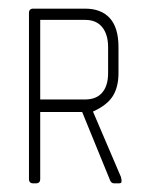

<svg xmlns="http://www.w3.org/2000/svg" viewBox="-20 -424 342 444"><path d="M261 -9V-4Q261 0 255 0H244Q238 0 235 -6L170 -165H73V-10Q73 0 63 0H57Q47 0 47 -10V-394Q47 -404 57 -404H177Q214 -404 234 -382Q254 -360 254 -315V-255Q254 -223 241 -202Q228 -181 195 -166L260 -14Q260 -11 261 -9ZM230 -315Q230 -344 216.5 -361Q203 -378 177 -378H73V-194H177Q203 -194 216.5 -210Q230 -226 230 -255Z"/></svg>

Font: Chathura Light
Style: Regular
Weight: 300
Designer: Appaji Ambarisha Darbha
Foundry: Aditya Fonts
Version: Version 1.002 2016